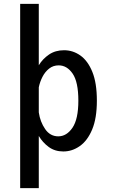

<svg xmlns="http://www.w3.org/2000/svg" viewBox="-20 -770 590 990"><path d="M84 200V-750H180V-433.5Q200 -466.5 232.8 -488.8Q265.5 -511 310.5 -511Q356 -511 394.5 -483.8Q433 -456.5 456.2 -399.2Q479.5 -342 479.5 -251Q479.5 -160 455.2 -102.2Q431 -44.5 391.5 -16.8Q352 11 306.5 11Q263 11 231.5 -12Q200 -35 180 -69V200ZM282.5 -433Q254.5 -433 233.5 -416.5Q212.5 -400 199.2 -374.2Q186 -348.5 180 -320V-190.5Q187 -142 212.8 -104.5Q238.5 -67 280.5 -67Q323.5 -67 353.8 -111.5Q384 -156 384 -251Q384 -347 354.8 -390Q325.5 -433 282.5 -433Z"/></svg>

Font: Trispace SemiCondensed
Style: Regular
Weight: 400
Width: 4
Designer: Tyler Finck
Foundry: Etcetera Type Company
Version: Version 1.210; ttfautohint (v1.8.3)